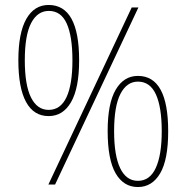

<svg xmlns="http://www.w3.org/2000/svg" viewBox="-20 -744 752 774"><path d="M176 -724Q299 -724 299 -501Q299 -389 266.5 -332.5Q234 -276 176 -276Q116 -276 85 -333Q54 -390 54 -501Q54 -611 86 -667.5Q118 -724 176 -724ZM538 -714 202 0H175L511 -714ZM177 -700Q131 -700 105.5 -651Q80 -602 80 -501Q80 -401 105 -351Q130 -301 176 -301Q224 -301 248 -352Q272 -403 272 -501Q272 -598 249 -649Q226 -700 177 -700ZM536 -438Q658 -438 658 -215Q658 -100 625.5 -45Q593 10 536 10Q478 10 446 -45.5Q414 -101 414 -216Q414 -327 446.5 -382.5Q479 -438 536 -438ZM536 -415Q491 -415 465.5 -365.5Q440 -316 440 -215Q440 -117 464.5 -66Q489 -15 536 -15Q584 -15 608 -67Q632 -119 632 -215Q632 -312 608.5 -363.5Q585 -415 536 -415Z"/></svg>

Font: Noto Sans Lao Looped SemiCondensed Thin
Style: Regular
Weight: 100
Width: 4
Designer: Mark Frömberg, Ben Mitchell
Foundry: The Fontpad Ltd
Version: Version 1.002; ttfautohint (v1.8.4.7-5d5b)